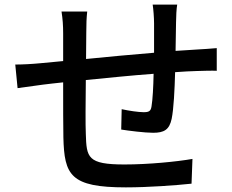

<svg xmlns="http://www.w3.org/2000/svg" viewBox="-20 -792 1003 830"><path d="M46 -513 56 -411C83 -415 134 -422 165 -426C187 -429 217 -432 253 -436C253 -340 253 -240 254 -198C258 -35 284 18 524 18C622 18 742 9 808 2L812 -105C744 -93 621 -81 518 -81C358 -81 354 -111 351 -213C349 -253 350 -350 351 -446C442 -455 549 -466 644 -473C643 -417 640 -362 635 -332C632 -311 623 -307 601 -307C579 -307 538 -313 506 -320L504 -232C534 -227 606 -218 642 -218C689 -218 712 -231 722 -278C731 -321 735 -406 737 -480C773 -483 805 -484 831 -485C857 -486 900 -487 917 -486V-584C891 -582 858 -579 832 -578C804 -576 773 -574 739 -572L741 -695C741 -719 743 -756 746 -772H640C643 -754 646 -715 646 -691V-564C548 -556 442 -546 352 -537L353 -652C353 -688 354 -715 357 -742H246C251 -710 253 -682 253 -647V-528C212 -524 179 -521 158 -519C117 -515 76 -513 46 -513Z"/></svg>

Font: GenEiGothic-pro-SemiBold
Style: Regular
Weight: 500
Designer: Ryoko NISHIZUKA (kana & ideographs); Paul D. Hunt (Latin, Greek & Cyrillic); Wenlong ZHANG (bopomofo); Sandoll Communica
Foundry: Adobe Systems Incorporated; o_tamon
Version: Version 1.000.140830